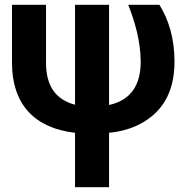

<svg xmlns="http://www.w3.org/2000/svg" viewBox="-20 -548 779 801"><path d="M30 -288C30 -106 130 -13 293 6V233H435V6C486 1 528 -12 563 -30C653 -77 708 -158 708 -291C708 -389 683 -467 645 -528H515C542 -458 566 -381 567 -291C567 -187 521 -129 435 -110V-528H293V-111C215 -132 172 -186 172 -286V-528H30Z"/></svg>

Font: Asimov Pro
Style: Bd
Weight: 700
Designer: Google
Version: Version 2.000980; 2014